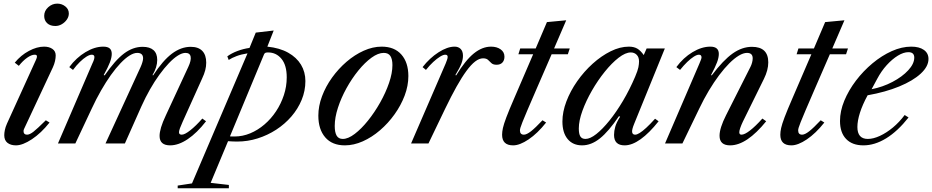

<svg xmlns="http://www.w3.org/2000/svg" viewBox="-20 -792 5146 1060"><path d="M68 10.5Q39 10.5 21.2 -3.5Q3.5 -17.5 3.5 -45.5Q3.5 -58 6.8 -74.2Q10 -90.5 18.5 -109.5L179 -462.5Q182 -469 183 -473.2Q184 -477.5 184 -481Q184 -490 171.5 -490Q154 -490 130.2 -473.5Q106.5 -457 84 -428.5L61.5 -446Q95.5 -487.5 139.8 -511Q184 -534.5 223.5 -534.5Q251 -534.5 269.2 -522Q287.5 -509.5 287.5 -486Q287.5 -472 283.8 -455Q280 -438 272 -420.5L113 -80.5Q111 -77 110.5 -73.8Q110 -70.5 110 -67.5Q110 -48.5 129.5 -48.5Q143.5 -48.5 164 -64.2Q184.5 -80 233 -128L253.5 -115.5Q207 -57 156 -23.2Q105 10.5 68 10.5ZM285.5 -648.5Q257 -648.5 240.5 -663.8Q224 -679 224 -704.5Q224 -732 246 -752Q268 -772 296 -772Q321.5 -772 340.8 -756.5Q360 -741 360 -717.5Q360 -700 349.2 -684.2Q338.5 -668.5 321.5 -658.5Q304.5 -648.5 285.5 -648.5Z M919.5 10.5Q861 10.5 861 -41.5Q861 -61 869.2 -89Q877.5 -117 896 -156L1019.5 -422.5Q1036.5 -458.5 1032.5 -479.2Q1028.5 -500 1004 -500Q985.5 -500 962 -485.2Q938.5 -470.5 912.5 -443.2Q886.5 -416 859.8 -379.2Q833 -342.5 807.8 -298Q782.5 -253.5 760.5 -204.5L669.5 0H562.5L756.5 -422.5Q762.5 -436 766.2 -448.8Q770 -461.5 770 -470Q770 -500 737.5 -500Q718.5 -500 695 -485.2Q671.5 -470.5 645.5 -443.2Q619.5 -416 592.2 -377.8Q565 -339.5 538 -292.5Q511 -245.5 486 -191.5L396 0H300L490 -441.5Q502 -466 501.2 -478Q500.5 -490 486.5 -490Q474.5 -490 457.2 -479.2Q440 -468.5 420.8 -449.8Q401.5 -431 383 -406L362.5 -421.5Q401 -473.5 451.8 -504Q502.5 -534.5 550 -534.5Q574 -534.5 585.5 -524.8Q597 -515 597 -494.5Q597 -475 586.8 -447.8Q576.5 -420.5 552.5 -377.5L558 -376Q616 -460 665 -496.8Q714 -533.5 767.5 -533.5Q807 -533.5 827.5 -515.2Q848 -497 848 -461Q848 -421 822 -377.5L825.5 -376Q879 -458 929.2 -495.8Q979.5 -533.5 1033 -533.5Q1075 -533.5 1096.8 -511Q1118.5 -488.5 1118.5 -446Q1118.5 -425.5 1113.2 -404.8Q1108 -384 1095 -356.5L988.5 -120Q969 -77.5 968.2 -63Q967.5 -48.5 983.5 -48.5Q1000 -48.5 1030.8 -72.8Q1061.5 -97 1097 -137.5L1117.5 -122.5Q1067.5 -58 1016.5 -23.8Q965.5 10.5 919.5 10.5Z M961 247.5V232.5L1040 220.5L1346.5 -497.5Q1311.5 -492 1285.8 -482.2Q1260 -472.5 1242.5 -461L1235 -481Q1259 -498.5 1291 -510.5Q1323 -522.5 1357.5 -527.5L1392 -612L1491 -623.5L1456 -534.5Q1524 -527.5 1570.8 -501.2Q1617.5 -475 1641.8 -434.8Q1666 -394.5 1666 -344.5Q1666 -290.5 1645.5 -240.8Q1625 -191 1588.8 -149Q1552.5 -107 1504.8 -76Q1457 -45 1402.2 -27.8Q1347.5 -10.5 1290 -10.5Q1279 -10.5 1265.8 -11Q1252.5 -11.5 1239 -12.5L1143 217.5L1243.5 229V247.5ZM1275.5 -38.5Q1319.5 -38.5 1361.5 -56Q1403.5 -73.5 1440 -104.8Q1476.5 -136 1504 -177.5Q1531.5 -219 1547.2 -266.8Q1563 -314.5 1563 -365Q1563 -432 1534 -467.2Q1505 -502.5 1460 -502.5Q1450.5 -502.5 1445.5 -500.5Q1440.5 -498.5 1437.5 -491.5L1249.5 -39Q1259 -38.5 1264 -38.5Q1269 -38.5 1275.5 -38.5Z M1884 10.5Q1813.5 10.5 1775.5 -33.8Q1737.5 -78 1737.5 -153.5Q1737.5 -206.5 1757.8 -260.5Q1778 -314.5 1813.2 -363.5Q1848.5 -412.5 1893.2 -451Q1938 -489.5 1988 -512Q2038 -534.5 2087 -534.5Q2157.5 -534.5 2196 -490.8Q2234.5 -447 2234.5 -372Q2234.5 -318.5 2214 -264.2Q2193.5 -210 2158.2 -160.8Q2123 -111.5 2078 -72.8Q2033 -34 1983 -11.8Q1933 10.5 1884 10.5ZM1872.5 -25Q1902 -25 1938.5 -52.8Q1975 -80.5 2011.5 -126Q2048 -171.5 2078.8 -226Q2109.5 -280.5 2128 -334.5Q2146.5 -388.5 2146.5 -432.5Q2146.5 -465.5 2135.2 -482.8Q2124 -500 2098.5 -500Q2067.5 -500 2031 -473.5Q1994.5 -447 1958.5 -402.8Q1922.5 -358.5 1893 -305.2Q1863.5 -252 1845.8 -197.5Q1828 -143 1828 -96.5Q1828 -61.5 1838.5 -43.2Q1849 -25 1872.5 -25Z M2249.5 0 2440.5 -441.5Q2444.5 -452 2448 -461.5Q2451.5 -471 2451.5 -478Q2451.5 -490 2438 -490Q2427 -490 2409.5 -479.2Q2392 -468.5 2371.8 -449.8Q2351.5 -431 2331.5 -406L2313 -421.5Q2352.5 -472 2401 -503.2Q2449.5 -534.5 2490 -534.5Q2510.5 -534.5 2523.2 -521.8Q2536 -509 2536 -484Q2536 -464 2527.5 -441.5Q2519 -419 2494 -377.5L2498.5 -376Q2550 -460 2596.2 -497.2Q2642.5 -534.5 2691 -534.5Q2723 -534.5 2744 -519.5Q2765 -504.5 2765 -479Q2765 -459 2753.8 -446.8Q2742.5 -434.5 2721.5 -434.5Q2702.5 -434.5 2693 -443.5Q2683.5 -452.5 2674.5 -461.2Q2665.5 -470 2647 -470Q2626 -470 2603.2 -452.5Q2580.5 -435 2555 -400.2Q2529.5 -365.5 2500.2 -313.2Q2471 -261 2437.5 -191.5L2345.5 0Z M2813 10.5Q2752 10.5 2752 -48Q2752 -64.5 2756.5 -85.2Q2761 -106 2775.5 -144.5Q2790 -183 2820 -252L2923.5 -492.5H2842L2852 -524.5H2937.5L2999.5 -670L3106 -680L3039 -524.5H3125.5L3115 -492.5H3025.5L2942.5 -301.5Q2910 -227 2891.5 -183.2Q2873 -139.5 2864.2 -117.5Q2855.5 -95.5 2853 -86.5Q2850.5 -77.5 2850.5 -72Q2850.5 -48.5 2872.5 -48.5Q2887.5 -48.5 2911.5 -67.2Q2935.5 -86 2975 -128L2995 -115.5Q2947.5 -55.5 2898.5 -22.5Q2849.5 10.5 2813 10.5Z M3193.5 10.5Q3143 10.5 3114 -24.2Q3085 -59 3085 -121Q3085 -174.5 3107 -232.2Q3129 -290 3166.8 -343.8Q3204.5 -397.5 3252.2 -440.5Q3300 -483.5 3351.5 -509Q3403 -534.5 3452 -534.5Q3479.5 -534.5 3498 -523.8Q3516.5 -513 3534 -488L3550 -524.5H3650.5L3481 -108Q3467.5 -75 3470 -61.8Q3472.5 -48.5 3486.5 -48.5Q3496.5 -48.5 3511.5 -57.8Q3526.5 -67 3547.8 -86.5Q3569 -106 3596.5 -136.5L3616 -122.5Q3564.5 -57.5 3517 -23.5Q3469.5 10.5 3428.5 10.5Q3370 10.5 3370 -47Q3370 -69 3376.8 -92.5Q3383.5 -116 3403.5 -147.5L3397.5 -151Q3340 -66 3292 -27.8Q3244 10.5 3193.5 10.5ZM3212.5 -25Q3238 -25 3272.2 -52Q3306.5 -79 3344.8 -126.5Q3383 -174 3419.8 -236Q3456.5 -298 3486.5 -368.5Q3501 -402.5 3504.5 -420.8Q3508 -439 3508 -453Q3508 -476.5 3495 -489.5Q3482 -502.5 3462.5 -502.5Q3433 -502.5 3395.2 -473.2Q3357.5 -444 3319 -396.2Q3280.5 -348.5 3248 -292Q3215.5 -235.5 3195.5 -180.5Q3175.5 -125.5 3175.5 -82.5Q3175.5 -52.5 3184 -38.8Q3192.5 -25 3212.5 -25Z M4011 10.5Q3952.5 10.5 3952.5 -42.5Q3952.5 -85 3988.5 -156L4123 -422.5Q4128.5 -433 4132 -446Q4135.5 -459 4135.5 -470Q4135.5 -500 4104 -500Q4084 -500 4059 -485Q4034 -470 4006.5 -442.5Q3979 -415 3950.2 -376.8Q3921.5 -338.5 3893.5 -291.8Q3865.5 -245 3840 -191.5L3747.5 0H3651.5L3841.5 -441.5Q3853 -467.5 3853 -475Q3853 -490 3838.5 -490Q3827.5 -490 3810.8 -479.5Q3794 -469 3774.2 -450Q3754.5 -431 3734.5 -406L3714 -421.5Q3752.5 -473.5 3803.2 -504Q3854 -534.5 3901.5 -534.5Q3948.5 -534.5 3948.5 -494.5Q3948.5 -474.5 3938.8 -448.2Q3929 -422 3905.5 -377.5L3909.5 -376Q3973 -460 4025 -496.8Q4077 -533.5 4131.5 -533.5Q4221.5 -533.5 4221.5 -447.5Q4221.5 -405 4197.5 -356.5L4081 -120Q4072.5 -102 4067 -86.2Q4061.5 -70.5 4061.5 -62Q4061.5 -48.5 4073.5 -48.5Q4091 -48.5 4121 -71.8Q4151 -95 4189 -137.5L4210 -122.5Q4157 -57 4107 -23.2Q4057 10.5 4011 10.5Z M4349 10.5Q4288 10.5 4288 -48Q4288 -64.5 4292.5 -85.2Q4297 -106 4311.5 -144.5Q4326 -183 4356 -252L4459.5 -492.5H4378L4388 -524.5H4473.5L4535.5 -670L4642 -680L4575 -524.5H4661.5L4651 -492.5H4561.5L4478.5 -301.5Q4446 -227 4427.5 -183.2Q4409 -139.5 4400.2 -117.5Q4391.5 -95.5 4389 -86.5Q4386.5 -77.5 4386.5 -72Q4386.5 -48.5 4408.5 -48.5Q4423.5 -48.5 4447.5 -67.2Q4471.5 -86 4511 -128L4531 -115.5Q4483.5 -55.5 4434.5 -22.5Q4385.5 10.5 4349 10.5Z M4746.5 10.5Q4685 10.5 4651.2 -24.8Q4617.5 -60 4617.5 -124Q4617.5 -178.5 4641.2 -236Q4665 -293.5 4705.5 -346.8Q4746 -400 4797 -442.5Q4848 -485 4903.2 -509.8Q4958.5 -534.5 5011 -534.5Q5055 -534.5 5080.5 -516.5Q5106 -498.5 5106 -466.5Q5106 -425 5063.2 -385.5Q5020.5 -346 4944.8 -314.8Q4869 -283.5 4770 -266Q4741.5 -213.5 4727.5 -169.2Q4713.5 -125 4713.5 -91Q4713.5 -25 4771 -25Q4801.5 -25 4837.8 -41.8Q4874 -58.5 4909.8 -88.2Q4945.5 -118 4974.5 -157L4996 -143.5Q4935.5 -67 4872.2 -28.2Q4809 10.5 4746.5 10.5ZM4792 -299.5Q4853.5 -311.5 4907.2 -339.8Q4961 -368 4994.2 -404Q5027.5 -440 5027.5 -474Q5027.5 -504 4995 -504Q4968.5 -504 4937 -484.8Q4905.5 -465.5 4875.5 -432.5Q4845.5 -399.5 4823 -357Z"/></svg>

Font: Libre Caslon Text
Style: Italic
Weight: 400
Italic angle: -22.583°
Designer: Pablo Impallari, Rodrigo Fuenzalida, Katja Schimmel
Foundry: Pablo Impallari, Rodrigo Fuenzalida
Version: Version 2.000